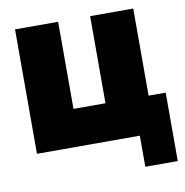

<svg xmlns="http://www.w3.org/2000/svg" viewBox="-79 -635 821 851"><g transform="rotate(-10 331.5 -210.0)"><path d="M576 -560V-168H653V140H507V0H44V-560H238V-168H382V-560Z"/></g></svg>

Font: Tektur ExtraBold
Style: Regular
Weight: 800
Designer: Adam Jagosz
Foundry: Adam Jagosz
Version: Version 1.005;gftools[0.9.30]